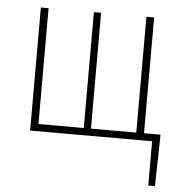

<svg xmlns="http://www.w3.org/2000/svg" viewBox="-49 -525 698 743"><g transform="rotate(5 300.0 -153.0)"><path d="M80 0V-478H110V-28H286V-478H314V-28H490V-478H520V0ZM554 172V0H510V-28H584V-12L580 172Z"/></g></svg>

Font: Source Code Pro ExtraLight
Style: Regular
Weight: 200
Monospace: yes
Designer: Paul D. Hunt, Teo Tuominen
Foundry: Adobe
Version: Version 1.026;hotconv 1.1.0;makeotfexe 2.6.0